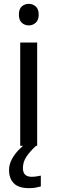

<svg xmlns="http://www.w3.org/2000/svg" viewBox="-20 -757 298 997"><path d="M130 -737Q150 -737 165.5 -723.5Q181 -710 181 -681Q181 -653 165.5 -639Q150 -625 130 -625Q108 -625 93 -639Q78 -653 78 -681Q78 -710 93 -723.5Q108 -737 130 -737ZM173 -536V0H85V-536ZM99 116Q99 161 144 161Q161 161 172.5 158.5Q184 156 192 155V211Q178 215 164 217.5Q150 220 130 220Q77 220 52 195Q27 170 27 126Q27 97 41.5 70Q56 43 77.5 21Q99 -1 119 -15L167 0Q133 32 116 58.5Q99 85 99 116Z"/></svg>

Font: Noto Sans Lydian
Style: Regular
Weight: 400
Designer: Monotype Design Team
Foundry: Monotype Imaging Inc.
Version: Version 2.002; ttfautohint (v1.8.4.7-5d5b)